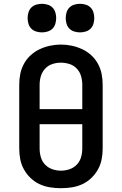

<svg xmlns="http://www.w3.org/2000/svg" viewBox="-20 -980 640 1008"><path d="M300 8Q271 8 242.5 3.5Q214 -1 188 -13Q162 -25 141 -45Q120 -65 106 -90Q92 -115 86.5 -143Q81 -171 81 -200V-535Q81 -564 86.5 -592Q92 -620 106 -645.5Q120 -671 141.5 -690.5Q163 -710 189 -722Q215 -734 243 -740Q271 -746 300 -746Q329 -746 357 -740Q385 -734 411 -722Q437 -710 458.5 -690.5Q480 -671 494 -645.5Q508 -620 513.5 -592Q519 -564 519 -535V-200Q519 -171 513.5 -143Q508 -115 494 -90Q480 -65 459 -45Q438 -25 412 -13Q386 -1 357.5 3.5Q329 8 300 8ZM412 -407V-535Q412 -558 405.5 -580.5Q399 -603 383 -620Q367 -637 344.5 -644Q322 -651 299 -651Q276 -651 254 -643.5Q232 -636 216.5 -619Q201 -602 194.5 -580Q188 -558 188 -535V-407ZM300 -84Q323 -84 345 -91.5Q367 -99 383 -115.5Q399 -132 405.5 -154.5Q412 -177 412 -200V-328H188V-200Q188 -177 194.5 -154.5Q201 -132 217 -115.5Q233 -99 255 -91.5Q277 -84 300 -84ZM400 -810Q385 -810 370 -814.5Q355 -819 344.5 -829.5Q334 -840 329.5 -855Q325 -870 325 -885Q325 -900 329.5 -915Q334 -930 344.5 -940.5Q355 -951 370 -955.5Q385 -960 400 -960Q415 -960 430 -955.5Q445 -951 455.5 -940.5Q466 -930 470.5 -915Q475 -900 475 -885Q475 -870 470.5 -855Q466 -840 455.5 -829.5Q445 -819 430 -814.5Q415 -810 400 -810ZM200 -810Q185 -810 170 -814.5Q155 -819 144.5 -829.5Q134 -840 129.5 -855Q125 -870 125 -885Q125 -900 129.5 -915Q134 -930 144.5 -940.5Q155 -951 170 -955.5Q185 -960 200 -960Q215 -960 230 -955.5Q245 -951 255.5 -940.5Q266 -930 270.5 -915Q275 -900 275 -885Q275 -870 270.5 -855Q266 -840 255.5 -829.5Q245 -819 230 -814.5Q215 -810 200 -810Z"/></svg>

Font: Iosevka Slab Semibold Extended
Style: Regular
Weight: 600
Width: 7
Monospace: yes
Designer: Belleve Invis
Foundry: Belleve Invis
Version: Version 11.1.0; ttfautohint (v1.8.3)